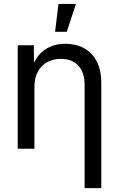

<svg xmlns="http://www.w3.org/2000/svg" viewBox="-20 -770 617 994"><path d="M158.2 -318.8V0H71.8V-535.6H155.3L155.8 -405.8H139.6Q164.6 -479.5 210.4 -511.5Q256.3 -543.5 317.9 -543.5Q372.1 -543.5 414.3 -520.8Q456.5 -498 480.5 -452.6Q504.4 -407.2 504.4 -337.9V204.1H418V-331.1Q418 -395.5 385.3 -430.4Q352.5 -465.3 295.4 -465.3Q256.8 -465.3 225.6 -449Q194.3 -432.6 176.3 -399.9Q158.2 -367.2 158.2 -318.8ZM265.1 -605.5 282.7 -749.5H373L325.7 -605.5Z"/></svg>

Font: Inter 20pt
Style: Regular
Weight: 400
Version: Version 4.001;git-66647c0bb